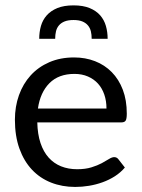

<svg xmlns="http://www.w3.org/2000/svg" viewBox="-20 -703 538 729"><path d="M36.6 0ZM261.2 -484.9Q304.2 -484.9 340.8 -470.7Q377.4 -456.5 404.3 -429.2Q431.2 -401.9 446.3 -362.3Q461.4 -322.8 461.4 -271.5Q461.4 -251.5 457 -244.9Q452.6 -238.3 440.9 -238.3H121.6Q122.6 -193.4 133.8 -159.9Q145 -126.5 164.8 -104.5Q184.6 -82.5 211.9 -71.5Q239.3 -60.5 272.9 -60.5Q304.2 -60.5 327.1 -67.6Q350.1 -74.7 366.5 -83.5Q382.8 -92.3 394 -99.4Q405.3 -106.4 413.6 -106.4Q418.9 -106.4 422.9 -104.2Q426.8 -102.1 429.7 -98.1L454.1 -66.9Q438 -47.9 416.3 -33.9Q394.5 -20 369.6 -11Q344.7 -2 318.1 2.4Q291.5 6.8 265.6 6.8Q215.8 6.8 173.8 -9.8Q131.8 -26.4 101.3 -58.8Q70.8 -91.3 53.7 -138.9Q36.6 -186.5 36.6 -248.5Q36.6 -298.3 52 -341.6Q67.4 -384.8 96.4 -416.7Q125.5 -448.7 167.2 -466.8Q209 -484.9 261.2 -484.9ZM262.7 -422.4Q202.6 -422.4 167.7 -387.2Q132.8 -352.1 124 -291H384.3Q384.3 -319.8 376 -344Q367.7 -368.2 352.1 -385.5Q336.4 -402.8 313.7 -412.6Q291 -422.4 262.7 -422.4ZM259.3 -682.6Q295.4 -682.6 320.3 -672.4Q345.2 -662.1 360.4 -644.8Q375.5 -627.4 382.1 -604.5Q388.7 -581.5 388.7 -555.7H328.1Q328.1 -571.3 325 -584.2Q321.8 -597.2 313.7 -606.7Q305.7 -616.2 292.5 -621.6Q279.3 -627 259.3 -627Q238.8 -627 225.3 -621.6Q211.9 -616.2 203.9 -606.7Q195.8 -597.2 192.6 -584.2Q189.5 -571.3 189.5 -555.7H128.9Q128.9 -581.5 135.5 -604.5Q142.1 -627.4 157.5 -644.8Q172.9 -662.1 197.8 -672.4Q222.7 -682.6 259.3 -682.6Z"/></svg>

Font: Carlito
Style: Regular
Weight: 400
Designer: Lukasz Dziedzic
Foundry: tyPoland Lukasz Dziedzic
Version: Version 1.103; Beta1; all basic design good, some composites